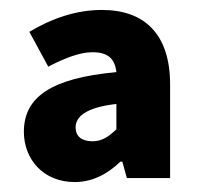

<svg xmlns="http://www.w3.org/2000/svg" viewBox="-20 -731 400 386"><path d="M130 -365C167 -365 197 -382 222 -406H226L235 -373H322V-561C322 -663 270 -711 185 -711C133 -711 84 -694 39 -667L77 -597C110 -614 140 -626 166 -626C197 -626 211 -613 214 -586C83 -574 28 -536 28 -466C28 -411 67 -365 130 -365ZM166 -447C144 -447 132 -457 132 -475C132 -496 152 -515 214 -522V-471C198 -456 185 -447 166 -447Z"/></svg>

Font: Source Sans Pro
Style: Bold
Weight: 700
Designer: Paul D. Hunt
Foundry: Adobe Systems Incorporated
Version: Version 3.006;hotconv 1.0.111;makeotfexe 2.5.65597